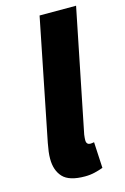

<svg xmlns="http://www.w3.org/2000/svg" viewBox="-111 -748 530 813"><g transform="rotate(-15 154.0 -342.0)"><path d="M158 12Q89 12 61.5 -17.5Q34 -47 34 -98Q34 -113 36 -129Q38 -145 42 -166L148 -696H308L200 -160Q199 -151 198.5 -146.5Q198 -142 198 -136Q198 -116 216 -116Q219 -116 222.5 -116.5Q226 -117 232 -118L238 -4Q222 2 201.5 7Q181 12 158 12Z"/></g></svg>

Font: Source Sans 3 Black
Style: Italic
Weight: 900
Italic angle: -11°
Designer: Paul D. Hunt
Foundry: Adobe
Version: Version 3.052;hotconv 1.1.0;makeotfexe 2.6.0